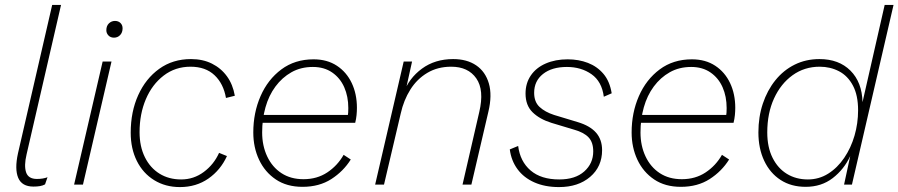

<svg xmlns="http://www.w3.org/2000/svg" viewBox="-20 -750 3650 780"><path d="M116 8Q69 8 54 -27.5Q39 -63 53 -127L192 -730H228L88 -123Q77 -77 86 -50Q95 -23 130 -23Q155 -23 173 -30L163 -1Q154 4 142.5 6Q131 8 116 8Z M433 -500 317 0H281L397 -500ZM443 -597Q429 -597 420.5 -606Q412 -615 412 -627Q412 -645 422.5 -655Q433 -665 447 -665Q461 -665 469.5 -656.5Q478 -648 478 -635Q478 -618 468 -607.5Q458 -597 443 -597Z M711 10Q652 10 606.5 -18Q561 -46 536 -96Q511 -146 511 -211Q511 -296 541.5 -363.5Q572 -431 627 -470.5Q682 -510 756 -510Q804 -510 841 -491.5Q878 -473 902 -440Q926 -407 934 -361L898 -352Q888 -410 851.5 -444.5Q815 -479 754 -479Q692 -479 645 -443Q598 -407 572.5 -347Q547 -287 547 -213Q547 -155 568.5 -111.5Q590 -68 628 -44.5Q666 -21 716 -21Q767 -21 808 -51.5Q849 -82 870 -129L902 -116Q876 -59 826.5 -24.5Q777 10 711 10Z M1209 9Q1145 9 1100.5 -21Q1056 -51 1032.5 -101Q1009 -151 1009 -212Q1009 -292 1038.5 -359.5Q1068 -427 1123 -468Q1178 -509 1254 -509Q1309 -509 1348.5 -483Q1388 -457 1409 -412.5Q1430 -368 1430 -312Q1430 -298 1428.5 -282.5Q1427 -267 1423 -251H1028L1029 -283H1406L1392 -272Q1394 -284 1394.5 -293Q1395 -302 1395 -311Q1395 -358 1378.5 -395.5Q1362 -433 1329.5 -455.5Q1297 -478 1251 -478Q1202 -478 1164 -456.5Q1126 -435 1099 -398.5Q1072 -362 1058.5 -314Q1045 -266 1045 -212Q1045 -158 1065.5 -114.5Q1086 -71 1123.5 -46.5Q1161 -22 1213 -22Q1268 -22 1309.5 -49.5Q1351 -77 1376 -121L1405 -102Q1375 -54 1326 -22.5Q1277 9 1209 9Z M1504 0 1620 -500H1654L1625 -369L1619 -371Q1641 -432 1694 -471Q1747 -510 1821 -510Q1877 -510 1914.5 -484.5Q1952 -459 1966 -411Q1980 -363 1964 -296L1895 0H1859L1927 -295Q1948 -384 1915 -431.5Q1882 -479 1813 -479Q1758 -479 1716 -454Q1674 -429 1647 -386Q1620 -343 1608 -289L1540 0Z M2251 10Q2194 10 2151 -9Q2108 -28 2082.5 -62.5Q2057 -97 2051 -143L2085 -157Q2093 -94 2135.5 -57.5Q2178 -21 2252 -21Q2317 -21 2353.5 -53.5Q2390 -86 2390 -135Q2390 -172 2371 -192Q2352 -212 2313 -223L2220 -251Q2172 -266 2143.5 -294Q2115 -322 2115 -370Q2115 -412 2136.5 -443.5Q2158 -475 2197 -492Q2236 -509 2286 -509Q2331 -509 2368.5 -494.5Q2406 -480 2431.5 -450Q2457 -420 2465 -371L2433 -357Q2425 -419 2383 -448.5Q2341 -478 2283 -478Q2222 -478 2186 -449.5Q2150 -421 2150 -373Q2150 -336 2172 -315.5Q2194 -295 2231 -283L2327 -254Q2377 -239 2401.5 -211Q2426 -183 2426 -140Q2426 -73 2377.5 -31.5Q2329 10 2251 10Z M2746 9Q2682 9 2637.5 -21Q2593 -51 2569.5 -101Q2546 -151 2546 -212Q2546 -292 2575.5 -359.5Q2605 -427 2660 -468Q2715 -509 2791 -509Q2846 -509 2885.5 -483Q2925 -457 2946 -412.5Q2967 -368 2967 -312Q2967 -298 2965.5 -282.5Q2964 -267 2960 -251H2565L2566 -283H2943L2929 -272Q2931 -284 2931.5 -293Q2932 -302 2932 -311Q2932 -358 2915.5 -395.5Q2899 -433 2866.5 -455.5Q2834 -478 2788 -478Q2739 -478 2701 -456.5Q2663 -435 2636 -398.5Q2609 -362 2595.5 -314Q2582 -266 2582 -212Q2582 -158 2602.5 -114.5Q2623 -71 2660.5 -46.5Q2698 -22 2750 -22Q2805 -22 2846.5 -49.5Q2888 -77 2913 -121L2942 -102Q2912 -54 2863 -22.5Q2814 9 2746 9Z M3253 9Q3194 9 3151 -19Q3108 -47 3084.5 -97Q3061 -147 3061 -212Q3061 -275 3079 -329Q3097 -383 3130 -424Q3163 -465 3208.5 -487.5Q3254 -510 3309 -510Q3388 -510 3435 -463Q3482 -416 3484 -335L3574 -730H3610L3441 0H3409L3434 -116Q3409 -62 3363 -26.5Q3317 9 3253 9ZM3262 -21Q3307 -21 3344.5 -44.5Q3382 -68 3409.5 -108.5Q3437 -149 3451.5 -199Q3466 -249 3466 -302Q3466 -363 3445 -402.5Q3424 -442 3388.5 -460.5Q3353 -479 3310 -479Q3248 -479 3200 -444.5Q3152 -410 3124.5 -350Q3097 -290 3097 -212Q3097 -152 3118.5 -109Q3140 -66 3177 -43.5Q3214 -21 3262 -21Z"/></svg>

Font: Kantumruy Pro ExtraLight
Style: Italic
Weight: 250
Italic angle: -13°
Version: Version 1.002